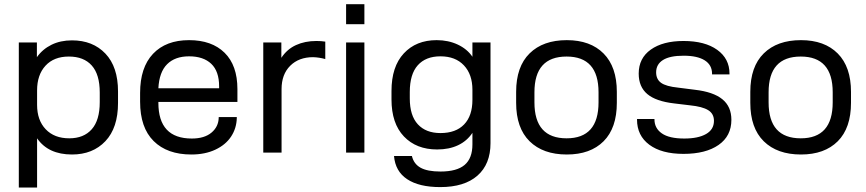

<svg xmlns="http://www.w3.org/2000/svg" viewBox="-20 -709 4025 892"><path d="M67.4 -511.7H151.4V-443.4Q177.7 -480.5 219.2 -501Q260.7 -521.5 314.5 -521.5Q411.1 -521.5 469.7 -460Q528.3 -398.4 528.3 -284.2V-230.5Q528.3 -115.2 469.7 -53.2Q411.1 8.8 314.5 8.8Q204.1 8.8 152.3 -66.4V162.1H67.4ZM443.4 -234.4V-279.3Q443.4 -363.3 406.2 -404.8Q369.1 -446.3 299.8 -446.3Q230.5 -446.3 191.4 -403.8Q152.3 -361.3 152.3 -289.1V-221.7Q152.3 -150.4 192.4 -108.4Q232.4 -66.4 301.8 -66.4Q369.1 -66.4 406.2 -108.4Q443.4 -150.4 443.4 -234.4Z M715.8 -235.4V-231.4Q715.8 -65.4 871.1 -65.4Q929.7 -65.4 962.4 -92.8Q995.1 -120.1 996.1 -162.1V-165H1080.1V-161.1Q1079.1 -113.3 1053.7 -74.7Q1028.3 -36.1 980.5 -13.7Q932.6 8.8 869.1 8.8Q756.8 8.8 693.8 -53.7Q630.9 -116.2 630.9 -236.3V-277.3Q630.9 -395.5 690.9 -459Q751 -522.5 858.4 -522.5Q963.9 -522.5 1023.4 -463.9Q1083 -405.3 1083 -294.9V-235.4ZM715.8 -298.8H998V-307.6Q998 -377.9 961.4 -412.6Q924.8 -447.3 858.4 -447.3Q793 -447.3 756.3 -410.6Q719.7 -374 715.8 -298.8Z M1203.1 -511.7H1287.1V-440.4Q1313.5 -480.5 1355 -499.5Q1396.5 -518.6 1450.2 -518.6Q1472.7 -518.6 1491.2 -515.6V-434.6Q1463.9 -442.4 1434.6 -443.4Q1368.2 -443.4 1328.1 -403.3Q1288.1 -363.3 1288.1 -294.9V0H1203.1Z M1587.9 -511.7H1672.9V0H1587.9ZM1587.9 -689.5H1672.9V-596.7H1587.9Z M1810.5 15.6H1893.6Q1902.3 52.7 1934.1 70.3Q1965.8 87.9 2026.4 87.9Q2102.5 87.9 2138.7 57.1Q2174.8 26.4 2174.8 -38.1V-91.8Q2149.4 -53.7 2107.9 -34.2Q2066.4 -14.6 2010.7 -14.6Q1914.1 -14.6 1856.4 -75.2Q1798.8 -135.7 1798.8 -247.1V-286.1Q1798.8 -399.4 1856 -460.9Q1913.1 -522.5 2008.8 -522.5Q2062.5 -522.5 2106.4 -502Q2150.4 -481.4 2174.8 -445.3V-511.7H2258.8V-43.9Q2258.8 53.7 2198.2 106.9Q2137.7 160.2 2025.4 160.2Q1926.8 160.2 1871.6 123.5Q1816.4 86.9 1810.5 15.6ZM2174.8 -245.1V-292Q2174.8 -363.3 2135.3 -405.3Q2095.7 -447.3 2026.4 -447.3Q1958 -447.3 1920.9 -405.8Q1883.8 -364.3 1883.8 -281.2V-252Q1883.8 -171.9 1921.4 -131.3Q1959 -90.8 2026.4 -90.8Q2097.7 -90.8 2136.2 -130.9Q2174.8 -170.9 2174.8 -245.1Z M2377.9 -231.4V-282.2Q2377.9 -399.4 2440.4 -460.9Q2502.9 -522.5 2613.3 -522.5Q2722.7 -522.5 2784.2 -460.4Q2845.7 -398.4 2845.7 -282.2V-231.4Q2845.7 -114.3 2784.2 -52.7Q2722.7 8.8 2613.3 8.8Q2502.9 8.8 2440.4 -52.7Q2377.9 -114.3 2377.9 -231.4ZM2760.7 -233.4V-280.3Q2760.7 -446.3 2612.3 -446.3Q2462.9 -446.3 2462.9 -280.3V-233.4Q2462.9 -66.4 2612.3 -66.4Q2760.7 -66.4 2760.7 -233.4Z M2939.5 -153.3V-156.2H3020.5V-154.3Q3020.5 -113.3 3054.7 -89.4Q3088.9 -65.4 3159.2 -65.4Q3223.6 -65.4 3260.3 -86.4Q3296.9 -107.4 3296.9 -147.5Q3296.9 -180.7 3270 -197.3Q3243.2 -213.9 3185.5 -219.7L3112.3 -228.5Q3027.3 -238.3 2987.3 -272Q2947.3 -305.7 2947.3 -367.2Q2947.3 -438.5 3003.4 -478.5Q3059.6 -518.6 3155.3 -518.6Q3254.9 -518.6 3312 -477.5Q3369.1 -436.5 3369.1 -367.2V-363.3H3288.1V-366.2Q3288.1 -407.2 3253.9 -428.7Q3219.7 -450.2 3156.2 -450.2Q3091.8 -450.2 3060.1 -430.2Q3028.3 -410.2 3028.3 -373Q3028.3 -340.8 3051.3 -324.2Q3074.2 -307.6 3130.9 -301.8L3208 -292Q3293.9 -282.2 3335.9 -248Q3377.9 -213.9 3377.9 -152.3Q3377.9 -77.1 3318.4 -35.6Q3258.8 5.9 3155.3 5.9Q3053.7 5.9 2996.6 -36.6Q2939.5 -79.1 2939.5 -153.3Z M3465.8 -231.4V-282.2Q3465.8 -399.4 3528.3 -460.9Q3590.8 -522.5 3701.2 -522.5Q3810.5 -522.5 3872.1 -460.4Q3933.6 -398.4 3933.6 -282.2V-231.4Q3933.6 -114.3 3872.1 -52.7Q3810.5 8.8 3701.2 8.8Q3590.8 8.8 3528.3 -52.7Q3465.8 -114.3 3465.8 -231.4ZM3848.6 -233.4V-280.3Q3848.6 -446.3 3700.2 -446.3Q3550.8 -446.3 3550.8 -280.3V-233.4Q3550.8 -66.4 3700.2 -66.4Q3848.6 -66.4 3848.6 -233.4Z"/></svg>

Font: Dinish Expanded
Style: Regular
Weight: 400
Width: 7
Designer: Charles Nix
Foundry: Playbeing
Version: Version 2.005; ttfautohint (v1.8.3)